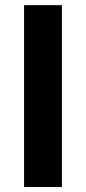

<svg xmlns="http://www.w3.org/2000/svg" viewBox="-20 -746 343 766"><path d="M227 0H76V-725.5H227Z"/></svg>

Font: LatoLatin Heavy
Style: Regular
Weight: 800
Designer: Lukasz Dziedzic with Adam Twardoch and Botio Nikoltchev
Foundry: tyPoland Lukasz Dziedzic
Version: Version 2.015; 2015-08-06; http://www.latofonts.com/